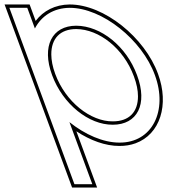

<svg xmlns="http://www.w3.org/2000/svg" viewBox="-197 -618 852 859"><path d="M-40.9 -490.6C-12 -546.5 42.7 -582.5 115 -583C260 -583 438.7 -440 496 -282C555 -122 483.7 21 337.4 20C264.6 20 183.6 -15.8 113.6 -71.7L201.2 166L216 206H136L121.2 166L-44 -282L-140.2 -543L-155 -583H-75L-60.2 -543ZM36 -282C83.9 -152 200.2 -59 307.9 -60C416.9 -60 465.3 -151 416 -282C368.4 -411 254.9 -502 144.5 -503C35.5 -503 -11.6 -411 36 -282ZM-37.4 -524.4 -64.5 -598H-176.5L125.5 221H237.5L144.7 -30.6C208 10.6 273.8 35 337.3 35C363.3 35.2 387.6 31 409.4 23.1C519.5 -17 560.9 -149.4 510.1 -287.1C450.9 -450.4 268.5 -598 114.9 -598C49.3 -597.5 -3.5 -569.4 -37.4 -524.4ZM50.1 -287.2C38.1 -319.5 32.6 -349 32.5 -374.6C32.3 -445.6 71.9 -488 144.4 -488C246.7 -487.1 356 -401.3 401.9 -276.8C414.5 -243.4 420.3 -213.3 420.3 -187.4C420.5 -116.7 380.5 -75 307.8 -75C208.5 -74.1 96.4 -161.6 50.1 -287.2Z"/></svg>

Font: Nordica Plus
Style: NordicaClassicLightOpOblOl
Weight: 300
Version: Version 1.01